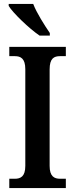

<svg xmlns="http://www.w3.org/2000/svg" viewBox="-20 -951 379 971"><path d="M180 -771H232V-784C206 -822 165 -886 148 -931H24V-921C45 -886 127 -807 180 -771ZM27 0H313V-47H284C254 -47 231 -59 231 -112V-600C231 -656 253 -667 284 -667H313V-714H27V-667H55C84 -667 108 -656 108 -601V-112C108 -58 84 -47 55 -47H27Z"/></svg>

Font: Noto Serif Tamil Condensed SemiBold
Style: Italic
Weight: 600
Width: 3
Italic angle: -12°
Designer: Indian Type Foundry, Tom Grace, and the Monotype Design Team
Foundry: Monotype Imaging Inc.
Version: Version 2.003